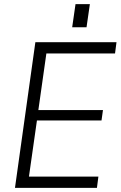

<svg xmlns="http://www.w3.org/2000/svg" viewBox="-20 -903 580 923"><path d="M105 -54H453L446 0H52L150 -700H540L533 -646H189L209 -689L161 -350L150 -374H475L468 -324H143L161 -348L113 -11ZM412 -883 396 -772H327L343 -883Z"/></svg>

Font: Pathway Extreme 8pt Thin
Style: Italic
Weight: 100
Italic angle: -8°
Designer: Eduardo Rodriguez Tunni
Foundry: Eduardo Rodriguez Tunni
Version: Version 1.000